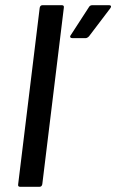

<svg xmlns="http://www.w3.org/2000/svg" viewBox="-20 -720 448 740"><path d="M50 -10 133 -690Q135 -700 144 -700H218Q228 -700 226 -690L143 -10Q141 0 132 0H58Q48 0 50 -10ZM253 -585 323 -693Q327 -700 336 -700H401Q406 -700 407.5 -696.5Q409 -693 405 -688L323 -580Q316 -573 310 -573H259Q253 -573 251 -576.5Q249 -580 253 -585Z"/></svg>

Font: Barlow Medium
Style: Italic
Weight: 500
Italic angle: -7°
Designer: Jeremy Tribby
Foundry: Tribby Type
Version: Version 1.408